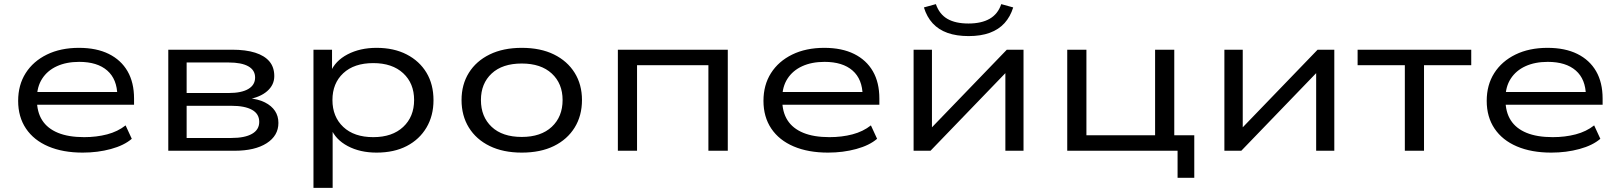

<svg xmlns="http://www.w3.org/2000/svg" viewBox="-20 -731 7851 931"><path d="M381 9Q285 9 214.5 -21Q144 -51 106 -107.5Q68 -164 68 -242Q68 -319 104.5 -376.5Q141 -434 207.5 -466.5Q274 -499 363 -499Q448 -499 507.5 -469.5Q567 -440 598.5 -385.5Q630 -331 630 -253V-223H137V-285H572L549 -267Q548 -347 500 -389Q452 -431 364 -431Q302 -431 256 -410Q210 -389 184.5 -349.5Q159 -310 159 -255V-247Q159 -188 184.5 -148Q210 -108 261 -87Q312 -66 388 -66Q448 -66 499.5 -79.5Q551 -93 589 -123L619 -58Q582 -26 518 -8.5Q454 9 381 9Z M796 0V-490H1105Q1172 -490 1217.5 -475.5Q1263 -461 1286.5 -433Q1310 -405 1310 -362Q1310 -319 1275.5 -289Q1241 -259 1181 -249L1183 -255Q1232 -251 1264.5 -234.5Q1297 -218 1313.5 -193Q1330 -168 1330 -135Q1330 -73 1273 -36.5Q1216 0 1117 0ZM885 -62H1102Q1167 -62 1202 -82Q1237 -102 1237 -140Q1237 -179 1202 -198.5Q1167 -218 1102 -218H885ZM885 -280H1089Q1151 -280 1184 -299.5Q1217 -319 1217 -355Q1217 -391 1184 -409.5Q1151 -428 1089 -428H885Z M1500 180V-490H1590V-380H1582Q1605 -436 1665.5 -467.5Q1726 -499 1806 -499Q1890 -499 1952 -467Q2014 -435 2048 -378.5Q2082 -322 2082 -245Q2082 -170 2048 -112.5Q2014 -55 1952.5 -23Q1891 9 1806 9Q1726 9 1666.5 -22.5Q1607 -54 1585 -108H1593V180ZM1790 -66Q1882 -66 1935 -115.5Q1988 -165 1988 -246Q1988 -327 1935 -376Q1882 -425 1790 -425Q1697 -425 1644.5 -376Q1592 -327 1592 -246Q1592 -165 1644.5 -115.5Q1697 -66 1790 -66Z M2510 9Q2420 9 2354.5 -23Q2289 -55 2253.5 -112.5Q2218 -170 2218 -246Q2218 -321 2253.5 -378Q2289 -435 2354.5 -467Q2420 -499 2510 -499Q2601 -499 2666 -467Q2731 -435 2766.5 -378Q2802 -321 2802 -246Q2802 -170 2766.5 -112.5Q2731 -55 2666 -23Q2601 9 2510 9ZM2510 -67Q2603 -67 2655.5 -116Q2708 -165 2708 -246Q2708 -326 2655.5 -374.5Q2603 -423 2510 -423Q2416 -423 2364 -374.5Q2312 -326 2312 -246Q2312 -165 2364 -116Q2416 -67 2510 -67Z M2976 0V-490H3509V0H3415V-415H3069V0Z M3995 9Q3899 9 3828.5 -21Q3758 -51 3720 -107.5Q3682 -164 3682 -242Q3682 -319 3718.5 -376.5Q3755 -434 3821.5 -466.5Q3888 -499 3977 -499Q4062 -499 4121.5 -469.5Q4181 -440 4212.5 -385.5Q4244 -331 4244 -253V-223H3751V-285H4186L4163 -267Q4162 -347 4114 -389Q4066 -431 3978 -431Q3916 -431 3870 -410Q3824 -389 3798.5 -349.5Q3773 -310 3773 -255V-247Q3773 -188 3798.5 -148Q3824 -108 3875 -87Q3926 -66 4002 -66Q4062 -66 4113.5 -79.5Q4165 -93 4203 -123L4233 -58Q4196 -26 4132 -8.5Q4068 9 3995 9Z M4410 0V-490H4499V-95H4481L4862 -490H4943V0H4855V-395H4873L4492 0ZM4677 -556Q4618 -556 4574.5 -571.5Q4531 -587 4502.5 -618Q4474 -649 4460 -695L4518 -711Q4535 -662 4574 -639.5Q4613 -617 4676 -617Q4739 -617 4779 -640Q4819 -663 4835 -711L4893 -695Q4879 -650 4851 -619Q4823 -588 4779.5 -572Q4736 -556 4677 -556Z M5690 131V0H5155V-490H5248V-75H5581V-490H5674V-75H5771V131Z M5917 0V-490H6006V-95H5988L6369 -490H6450V0H6362V-395H6380L5999 0Z M6792 0V-415H6563V-490H7114V-415H6885V0Z M7502 9Q7406 9 7335.5 -21Q7265 -51 7227 -107.5Q7189 -164 7189 -242Q7189 -319 7225.5 -376.5Q7262 -434 7328.5 -466.5Q7395 -499 7484 -499Q7569 -499 7628.5 -469.5Q7688 -440 7719.5 -385.5Q7751 -331 7751 -253V-223H7258V-285H7693L7670 -267Q7669 -347 7621 -389Q7573 -431 7485 -431Q7423 -431 7377 -410Q7331 -389 7305.5 -349.5Q7280 -310 7280 -255V-247Q7280 -188 7305.5 -148Q7331 -108 7382 -87Q7433 -66 7509 -66Q7569 -66 7620.5 -79.5Q7672 -93 7710 -123L7740 -58Q7703 -26 7639 -8.5Q7575 9 7502 9Z"/></svg>

Font: Nunito Sans 10pt Expanded
Style: Regular
Weight: 400
Width: 7
Designer: Vernon Adams
Foundry: Vernon Adams
Version: Version 3.101;gftools[0.9.27]